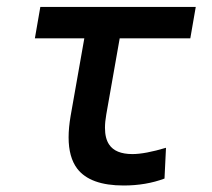

<svg xmlns="http://www.w3.org/2000/svg" viewBox="-20 -538 626 567"><path d="M345.2 9.8Q246.1 9.8 208 -40Q182.6 -73.7 182.6 -132.3Q182.6 -160.6 188.5 -195.3L229 -424.8H83L99.1 -517.6H558.1L542 -424.8H333.5L293.9 -200.2Q290 -178.2 290 -160.6Q290 -129.4 302.2 -111.3Q320.8 -83 371.1 -83Q408.2 -83 470.2 -101.6L465.8 -10.7Q411.1 9.8 345.2 9.8Z"/></svg>

Font: CaskaydiaCove NFP
Style: Italic
Weight: 400
Italic angle: -10°
Designer: Aaron Bell
Foundry: Saja Typeworks
Version: Version 2111.001; VTT 6.35;Nerd Fonts 3.1.1